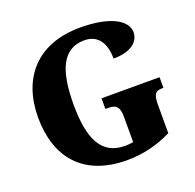

<svg xmlns="http://www.w3.org/2000/svg" viewBox="-128 -858 1017 1001"><g transform="rotate(-20 380.5 -357.0)"><path d="M413 10C501 10 581 -10 661 -49V-203C661 -258 669 -280 710 -280H718V-339H396V-280H414C460 -280 473 -258 473 -207V-68C455 -65 440 -64 427 -64C296 -64 248 -169 248 -358C248 -548 294 -654 415 -654C485 -654 526 -604 526 -512C626 -512 671 -556 671 -606C671 -671 585 -724 417 -724C176 -724 51 -574 51 -358C51 -137 169 10 413 10Z"/></g></svg>

Font: Noto Serif Ethiopic SemiCondensed Black
Style: Regular
Weight: 900
Width: 4
Designer: Monotype Design Team
Foundry: Monotype Imaging Inc.
Version: Version 2.102